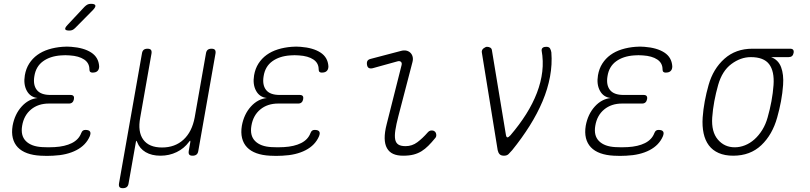

<svg xmlns="http://www.w3.org/2000/svg" viewBox="-20 -805 4240 1005"><path d="M499 -458Q499 -450 497 -444Q495 -438 490.5 -433.5Q486 -429 479.5 -427Q473 -425 464 -425Q460 -425 457 -426Q454 -427 452 -429Q450 -431 449 -434.5Q448 -438 448 -442Q448 -475 420.5 -493.5Q393 -512 345 -515Q334 -516 322 -516Q310 -516 299 -515Q242 -511 205 -484Q168 -457 160 -407Q152 -361 172.5 -334.5Q193 -308 244 -308H349Q360 -308 364.5 -302.5Q369 -297 367 -286Q365 -275 358.5 -269Q352 -263 341 -263H236Q180 -263 142.5 -232Q105 -201 96 -147Q87 -95 115.5 -66.5Q144 -38 201 -35Q217 -34 233.5 -34Q250 -34 266 -35Q320 -38 356 -56Q392 -74 405 -108Q407 -113 409 -116Q411 -119 413.5 -121Q416 -123 419.5 -124Q423 -125 427 -125Q436 -125 442 -123Q448 -121 451 -116.5Q454 -112 453.5 -106Q453 -100 450 -92Q430 -45 380 -19Q330 7 258 10Q242 11 225.5 11Q209 11 193 10Q153 8 122.5 -3Q92 -14 73 -34Q54 -54 47 -82.5Q40 -111 46 -147Q57 -207 93 -247Q129 -287 177 -292Q139 -296 120.5 -329.5Q102 -363 110 -411Q116 -446 133 -472.5Q150 -499 175.5 -517.5Q201 -536 234.5 -546.5Q268 -557 307 -560Q318 -561 330 -561Q342 -561 353 -560Q419 -555 457.5 -530Q496 -505 499 -458ZM374 -659Q366 -651 359 -648Q352 -645 343 -645Q324 -645 321.5 -652Q319 -659 333 -674L422 -769Q430 -777 437.5 -781Q445 -785 456 -785Q476 -785 479 -777Q482 -769 467 -753Z M623 180Q610 180 605.5 174Q601 168 603 155L723 -525Q725 -538 732 -544Q739 -550 752 -550Q765 -550 770 -544Q775 -538 773 -525L714 -190Q700 -115 730 -74Q760 -33 828 -33Q896 -33 940.5 -74Q985 -115 999 -190L1058 -525Q1060 -538 1067 -544Q1074 -550 1087 -550Q1100 -550 1105 -544Q1110 -538 1108 -525L1018 -15Q1016 -2 1008.5 4Q1001 10 988 10Q975 10 970.5 4Q966 -2 968 -15L976 -60Q977 -68 975.5 -68.5Q974 -69 969 -62Q944 -28 905 -9Q866 10 820 10Q774 10 742.5 -8.5Q711 -27 698 -61Q695 -68 693.5 -68Q692 -68 691 -60L653 155Q651 168 643.5 174Q636 180 623 180Z M1699 -458Q1699 -450 1697 -444Q1695 -438 1690.5 -433.5Q1686 -429 1679.5 -427Q1673 -425 1664 -425Q1660 -425 1657 -426Q1654 -427 1652 -429Q1650 -431 1649 -434.5Q1648 -438 1648 -442Q1648 -475 1620.5 -493.5Q1593 -512 1545 -515Q1534 -516 1522 -516Q1510 -516 1499 -515Q1442 -511 1405 -484Q1368 -457 1360 -407Q1352 -361 1372.5 -334.5Q1393 -308 1444 -308H1549Q1560 -308 1564.5 -302.5Q1569 -297 1567 -286Q1565 -275 1558.5 -269Q1552 -263 1541 -263H1436Q1380 -263 1342.5 -232Q1305 -201 1296 -147Q1287 -95 1315.5 -66.5Q1344 -38 1401 -35Q1417 -34 1433.5 -34Q1450 -34 1466 -35Q1520 -38 1556 -56Q1592 -74 1605 -108Q1607 -113 1609 -116Q1611 -119 1613.5 -121Q1616 -123 1619.5 -124Q1623 -125 1627 -125Q1636 -125 1642 -123Q1648 -121 1651 -116.5Q1654 -112 1653.5 -106Q1653 -100 1650 -92Q1630 -45 1580 -19Q1530 7 1458 10Q1442 11 1425.5 11Q1409 11 1393 10Q1353 8 1322.5 -3Q1292 -14 1273 -34Q1254 -54 1247 -82.5Q1240 -111 1246 -147Q1257 -207 1293 -247Q1329 -287 1377 -292Q1339 -296 1320.5 -329.5Q1302 -363 1310 -411Q1316 -446 1333 -472.5Q1350 -499 1375.5 -517.5Q1401 -536 1434.5 -546.5Q1468 -557 1507 -560Q1518 -561 1530 -561Q1542 -561 1553 -560Q1619 -555 1657.5 -530Q1696 -505 1699 -458Z M1931 -448Q1919 -445 1911 -449Q1903 -453 1901 -466Q1899 -479 1903.5 -486.5Q1908 -494 1921 -497L2077 -538Q2094 -543 2107 -540Q2120 -537 2128.5 -528.5Q2137 -520 2140 -507.5Q2143 -495 2139 -480L2065 -196Q2054 -154 2049.5 -124Q2045 -94 2048.5 -75.5Q2052 -57 2065 -48.5Q2078 -40 2103 -40Q2137 -40 2164.5 -60.5Q2192 -81 2219 -112Q2227 -121 2237 -122Q2247 -123 2254 -118Q2262 -113 2263.5 -101Q2265 -89 2257 -81Q2239 -59 2222 -42Q2205 -25 2186.5 -13.5Q2168 -2 2145 4Q2122 10 2090 10Q2059 10 2038 0.5Q2017 -9 2005.5 -29.5Q1994 -50 1993.5 -81Q1993 -112 2004 -155L2082 -464Q2085 -476 2078.5 -481.5Q2072 -487 2061 -484Z M2585 -19 2502 -531Q2501 -537 2503.5 -542.5Q2506 -548 2510.5 -551.5Q2515 -555 2520 -557.5Q2525 -560 2529 -560Q2539 -560 2546.5 -555.5Q2554 -551 2555 -541L2628 -100Q2630 -87 2635.5 -86Q2641 -85 2652 -97Q2699 -152 2734 -207.5Q2769 -263 2790.5 -319Q2812 -375 2818.5 -430.5Q2825 -486 2815 -541Q2815 -546 2816.5 -549.5Q2818 -553 2821.5 -555.5Q2825 -558 2829.5 -559Q2834 -560 2839 -560Q2854 -560 2859 -551.5Q2864 -543 2866 -531Q2871 -468 2859 -403.5Q2847 -339 2820 -275Q2793 -211 2752.5 -146.5Q2712 -82 2661 -19Q2650 -6 2641.5 2Q2633 10 2618 10Q2603 10 2595.5 2.5Q2588 -5 2585 -19Z M3499 -458Q3499 -450 3497 -444Q3495 -438 3490.5 -433.5Q3486 -429 3479.5 -427Q3473 -425 3464 -425Q3460 -425 3457 -426Q3454 -427 3452 -429Q3450 -431 3449 -434.5Q3448 -438 3448 -442Q3448 -475 3420.5 -493.5Q3393 -512 3345 -515Q3334 -516 3322 -516Q3310 -516 3299 -515Q3242 -511 3205 -484Q3168 -457 3160 -407Q3152 -361 3172.5 -334.5Q3193 -308 3244 -308H3349Q3360 -308 3364.5 -302.5Q3369 -297 3367 -286Q3365 -275 3358.5 -269Q3352 -263 3341 -263H3236Q3180 -263 3142.5 -232Q3105 -201 3096 -147Q3087 -95 3115.5 -66.5Q3144 -38 3201 -35Q3217 -34 3233.5 -34Q3250 -34 3266 -35Q3320 -38 3356 -56Q3392 -74 3405 -108Q3407 -113 3409 -116Q3411 -119 3413.5 -121Q3416 -123 3419.5 -124Q3423 -125 3427 -125Q3436 -125 3442 -123Q3448 -121 3451 -116.5Q3454 -112 3453.5 -106Q3453 -100 3450 -92Q3430 -45 3380 -19Q3330 7 3258 10Q3242 11 3225.5 11Q3209 11 3193 10Q3153 8 3122.5 -3Q3092 -14 3073 -34Q3054 -54 3047 -82.5Q3040 -111 3046 -147Q3057 -207 3093 -247Q3129 -287 3177 -292Q3139 -296 3120.5 -329.5Q3102 -363 3110 -411Q3116 -446 3133 -472.5Q3150 -499 3175.5 -517.5Q3201 -536 3234.5 -546.5Q3268 -557 3307 -560Q3318 -561 3330 -561Q3342 -561 3353 -560Q3419 -555 3457.5 -530Q3496 -505 3499 -458Z M4108 -506H4016Q4054 -492 4068.5 -453.5Q4083 -415 4079 -360Q4076 -318 4068 -275Q4060 -232 4048 -190Q4023 -100 3965 -45Q3907 10 3818 10Q3774 10 3742 -4Q3710 -18 3690.5 -44Q3671 -70 3663 -107Q3655 -144 3658 -190Q3661 -232 3669 -275Q3677 -318 3689 -360Q3713 -445 3772 -497.5Q3831 -550 3918 -550H4116Q4127 -550 4131.5 -544.5Q4136 -539 4134 -528Q4132 -517 4125.5 -511.5Q4119 -506 4108 -506ZM3826 -34Q3853 -34 3879.5 -44.5Q3906 -55 3929 -75.5Q3952 -96 3970 -125Q3988 -154 3998 -190Q4010 -232 4018 -275Q4026 -318 4029 -360Q4034 -432 4006 -469Q3978 -506 3910 -506Q3857 -506 3808.5 -470Q3760 -434 3739 -360Q3727 -318 3719 -275Q3711 -232 3708 -190Q3703 -115 3737.5 -74.5Q3772 -34 3826 -34Z"/></svg>

Font: Maple Mono NL Thin
Style: Italic
Weight: 250
Italic angle: -10°
Monospace: yes
Designer: subframe7536
Version: Version 7.000